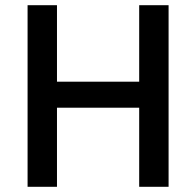

<svg xmlns="http://www.w3.org/2000/svg" viewBox="-20 -718 754 738"><path d="M515 -304H199V0H86V-698H199V-404H515V-698H628V0H515Z"/></svg>

Font: IBM Plex Arabic Medium
Style: Regular
Weight: 500
Designer: Mike Abbink, Paul van der Laan, Pieter van Rosmalen, Wael Morcos, Khajak Apelian
Foundry: Bold Monday
Version: Version 1.0